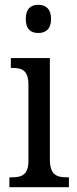

<svg xmlns="http://www.w3.org/2000/svg" viewBox="-20 -777 318 797"><path d="M139 -640C168 -640 192 -655 192 -698C192 -742 168 -757 139 -757C109 -757 87 -742 87 -698C87 -655 109 -640 139 -640ZM19 0H266V-41H256C215 -41 187 -52 187 -115V-536H25V-495H33C72 -495 98 -484 98 -425V-110C98 -51 70 -41 30 -41H19Z"/></svg>

Font: Noto Serif Tamil Condensed
Style: Italic
Weight: 400
Width: 3
Italic angle: -12°
Designer: Indian Type Foundry, Tom Grace, and the Monotype Design Team
Foundry: Monotype Imaging Inc.
Version: Version 2.003